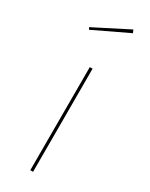

<svg xmlns="http://www.w3.org/2000/svg" viewBox="-199 -795 653 836"><g transform="rotate(30 127.5 -377.5)"><path d="M203.1 -755 31 -667.4 36.3 -657.3 209.7 -740.1ZM134.7 -518.3H120.7V0H134.7Z"/></g></svg>

Font: Fira Sans Hair
Style: Regular
Weight: 100
Designer: bBox Type GmbH & Carrois Corporate GbR & Edenspiekermann AG
Foundry: bBox Type GmbH & Carrois Corporate GbR & Edenspiekermann AG
Version: Version 4.300;PS 004.300;hotconv 1.0.88;makeotf.lib2.5.64775